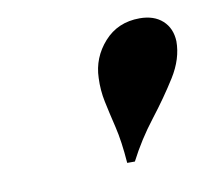

<svg xmlns="http://www.w3.org/2000/svg" viewBox="-43 -776 375 345"><g transform="rotate(-10 144.5 -604.0)"><path d="M289 -678Q289 -646 269 -614Q249 -582 223 -548.5Q197 -515 178 -478H164Q161 -518 154.5 -545Q148 -572 143.5 -593.5Q139 -615 140 -637Q141 -674 166 -702Q191 -730 231 -730Q257 -730 272.5 -716Q288 -702 289 -678Z"/></g></svg>

Font: Playfair Display ExtraBold
Style: Italic
Weight: 800
Italic angle: -14°
Designer: Claus Eggers Sørensen
Foundry: Claus Eggers Sørensen
Version: Version 1.203